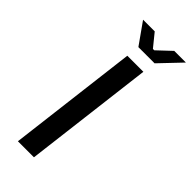

<svg xmlns="http://www.w3.org/2000/svg" viewBox="-262 -861 897 897"><g transform="rotate(45 186.5 -412.5)"><path d="M184 -5 263 -649H157L78 -5ZM228 -756H219L167 -820H90L165 -714H272L373 -820H296Z"/></g></svg>

Font: Falling Sky
Style: LightObl
Weight: 400
Designer: Paul D. Hunt
Foundry: Adobe Systems Incorporated
Version: Version 1.02